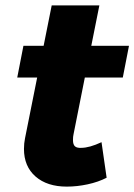

<svg xmlns="http://www.w3.org/2000/svg" viewBox="-20 -685 499 713"><path d="M253 -186Q251 -178 251 -165Q251 -148 258.5 -141.5Q266 -135 282 -136Q312 -136 357 -157L376 -25Q345 -9 305.5 -0.5Q266 8 228 8Q155 8 112 -29.5Q69 -67 69 -132Q69 -153 73 -172L118 -397H44L67 -515H142L172 -665H349L319 -515H459L436 -397H295Z"/></svg>

Font: Gontserrat
Style: Bold Italic
Weight: 700
Italic angle: -11.3°
Designer: Julieta Ulanovsky
Foundry: Julieta Ulanovsky
Version: Version 6.001